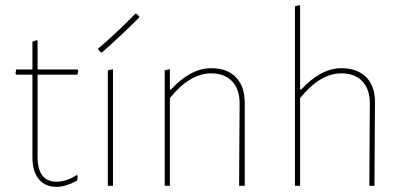

<svg xmlns="http://www.w3.org/2000/svg" viewBox="-20 -722 1567 746"><path d="M200 4Q155 4 130.5 -26Q106 -56 106 -112V-432H44L40 -436L43 -452H106V-560L122 -566L126 -563V-452H281L284 -448L281 -432H126V-113Q126 -16 200 -16Q238 -16 278 -42L282 -39L280 -21Q236 4 200 4Z M506 -669 511 -668 521 -658 520 -653Q451 -584 376 -518L371 -519L360 -532Q429 -590 506 -669ZM399 0V-449L419 -453V0Z M640 -453V-374H644Q721 -457 800 -457Q863 -457 897 -421.5Q931 -386 931 -321V0H909L911 -320Q911 -375 882 -406Q853 -437 800 -437Q718 -437 640 -341V0H620V-449Z M1306 -457Q1369 -457 1403.5 -421.5Q1438 -386 1437 -321L1436 -194L1435 0H1415L1417 -320Q1417 -375 1388 -406Q1359 -437 1306 -437Q1224 -437 1146 -341V0H1126V-698L1146 -702V-374H1150Q1227 -457 1306 -457Z"/></svg>

Font: Alegreya Sans SC Thin
Style: Regular
Weight: 100
Designer: Juan Pablo del Peral
Foundry: Huerta Tipografica
Version: Version 2.007